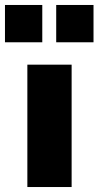

<svg xmlns="http://www.w3.org/2000/svg" viewBox="-58 -752 396 772"><path d="M52 0V-492H230V0ZM168 -582V-732H318V-582ZM-38 -582V-732H112V-582Z"/></svg>

Font: Nunito Sans Black
Style: Regular
Weight: 900
Designer: Vernon Adams
Foundry: Vernon Adams
Version: Version 3.006; ttfautohint (v1.8.3)